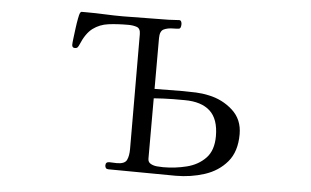

<svg xmlns="http://www.w3.org/2000/svg" viewBox="-43 -605 1087 671"><g transform="rotate(5 500.0 -269.5)"><path d="M723 -148Q723 -208 692.5 -236Q662 -264 603 -264H563Q546 -264 529 -263Q512 -262 495 -261V-49Q495 -37 505 -31.5Q515 -26 527.5 -25Q540 -24 549 -24Q591 -24 631 -34Q671 -44 697 -71Q723 -98 723 -148ZM805 -162Q805 -101 774.5 -65Q744 -29 696 -13.5Q648 2 595 2Q536 2 477 1Q418 0 359 0Q347 0 347 -13Q347 -25 360 -25Q367 -25 373 -24.5Q379 -24 386 -24Q414 -24 421 -38.5Q428 -53 428 -77Q428 -178 427.5 -279Q427 -380 427 -480Q427 -500 414 -504.5Q401 -509 384 -509Q345 -509 314.5 -505Q284 -501 260.5 -483.5Q237 -466 220 -425Q218 -420 215 -416Q212 -412 205 -412Q195 -412 195 -423Q195 -429 197 -445Q199 -461 201.5 -480.5Q204 -500 207 -515.5Q210 -531 212 -535Q215 -540 217 -540H235Q267 -540 299 -538.5Q331 -537 362 -537Q403 -537 443 -538Q483 -539 523 -539Q532 -539 541.5 -540Q551 -541 560 -541Q565 -541 567 -536.5Q569 -532 569 -528Q569 -512 561.5 -511Q554 -510 543 -510Q522 -510 508.5 -503.5Q495 -497 495 -472V-294Q520 -294 544.5 -294.5Q569 -295 594 -295Q617 -295 640.5 -294Q664 -293 686 -288Q734 -278 769.5 -246Q805 -214 805 -162Z"/></g></svg>

Font: Kaisei Tokumin
Style: Regular
Weight: 400
Designer: Font-Kai, 金井和夫
Foundry: KAZUO KANAI
Version: Version 5.003